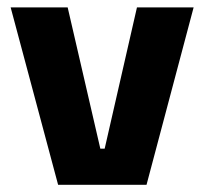

<svg xmlns="http://www.w3.org/2000/svg" viewBox="-20 -512 566 532"><path d="M258 -100H270L359.5 -491.5H516.5L386 0H141L9.5 -491.5H167.5Z"/></svg>

Font: Anek Kannada
Style: Bold
Weight: 700
Version: Version 1.003